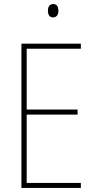

<svg xmlns="http://www.w3.org/2000/svg" viewBox="-20 -930 472 950"><path d="M243 -910C223 -910 217 -893 217 -877C217 -859 224 -844 242 -844C261 -844 269 -858 269 -877C269 -893 264 -910 243 -910ZM380 0V-25H112V-363H364V-388H112V-689H380V-714H86V0Z"/></svg>

Font: Noto Sans Condensed Thin
Style: Regular
Weight: 100
Width: 3
Designer: Monotype Design Team
Foundry: Monotype Imaging Inc.
Version: Version 2.013